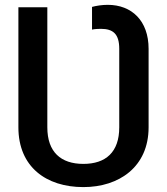

<svg xmlns="http://www.w3.org/2000/svg" viewBox="-20 -757 683 787"><path d="M321.7 9.9C468.4 9.9 589.1 -73.2 589.1 -235.1V-556.8C589.1 -672.6 519.5 -737.2 421.5 -737.2C397.7 -737.2 374.6 -733.3 357.2 -728.7V-635.7C367.9 -638.1 383.5 -638.8 393.5 -638.8C443.5 -638.8 468.8 -617.9 468.8 -556.8V-235.1C468.8 -133.5 413.7 -85.2 321.7 -85.2C229.8 -85.2 174 -133.5 174 -235.1V-727.3H55.4V-235.1C55.4 -72.8 169.4 9.9 321.7 9.9Z"/></svg>

Font: Magic Ui Pro Medium
Style: Regular
Weight: 500
Designer: Stefan Endress, Andreas Faust
Version: Version 1.000;FEAKit 1.0